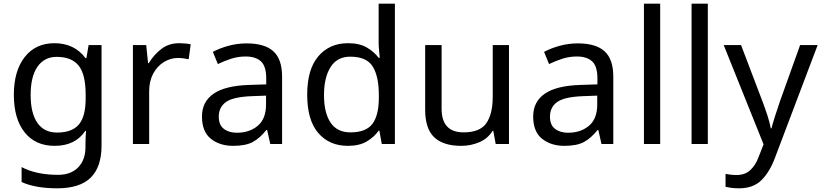

<svg xmlns="http://www.w3.org/2000/svg" viewBox="-20 -780 4449 1040"><path d="M275 -546Q328 -546 370.5 -526Q413 -506 443 -465H448L460 -536H530V9Q530 124 471.5 182Q413 240 290 240Q172 240 97 206V125Q176 167 295 167Q364 167 403.5 126.5Q443 86 443 16V-5Q443 -17 444 -39.5Q445 -62 446 -71H442Q388 10 276 10Q172 10 113.5 -63Q55 -136 55 -267Q55 -395 113.5 -470.5Q172 -546 275 -546ZM287 -472Q220 -472 183 -418.5Q146 -365 146 -266Q146 -167 182.5 -114.5Q219 -62 289 -62Q370 -62 407 -105.5Q444 -149 444 -246V-267Q444 -377 406 -424.5Q368 -472 287 -472Z M950 -546Q965 -546 982.5 -544.5Q1000 -543 1013 -540L1002 -459Q989 -462 973.5 -464Q958 -466 944 -466Q903 -466 867 -443.5Q831 -421 809.5 -380.5Q788 -340 788 -286V0H700V-536H772L782 -438H786Q812 -482 853 -514Q894 -546 950 -546Z M1316 -545Q1414 -545 1461 -502Q1508 -459 1508 -365V0H1444L1427 -76H1423Q1388 -32 1349.5 -11Q1311 10 1243 10Q1170 10 1122 -28.5Q1074 -67 1074 -149Q1074 -229 1137 -272.5Q1200 -316 1331 -320L1422 -323V-355Q1422 -422 1393 -448Q1364 -474 1311 -474Q1269 -474 1231 -461.5Q1193 -449 1160 -433L1133 -499Q1168 -518 1216 -531.5Q1264 -545 1316 -545ZM1342 -259Q1242 -255 1203.5 -227Q1165 -199 1165 -148Q1165 -103 1192.5 -82Q1220 -61 1263 -61Q1331 -61 1376 -98.5Q1421 -136 1421 -214V-262Z M1864 10Q1764 10 1704 -59.5Q1644 -129 1644 -267Q1644 -405 1704.5 -475.5Q1765 -546 1865 -546Q1927 -546 1966.5 -523Q2006 -500 2031 -467H2037Q2036 -480 2033.5 -505.5Q2031 -531 2031 -546V-760H2119V0H2048L2035 -72H2031Q2007 -38 1967 -14Q1927 10 1864 10ZM1878 -63Q1963 -63 1997.5 -109.5Q2032 -156 2032 -250V-266Q2032 -366 1999 -419.5Q1966 -473 1877 -473Q1806 -473 1770.5 -416.5Q1735 -360 1735 -265Q1735 -169 1770.5 -116Q1806 -63 1878 -63Z M2737 -536V0H2665L2652 -71H2648Q2622 -29 2576 -9.5Q2530 10 2478 10Q2381 10 2332 -36.5Q2283 -83 2283 -185V-536H2372V-191Q2372 -63 2491 -63Q2580 -63 2614.5 -113Q2649 -163 2649 -257V-536Z M3110 -545Q3208 -545 3255 -502Q3302 -459 3302 -365V0H3238L3221 -76H3217Q3182 -32 3143.5 -11Q3105 10 3037 10Q2964 10 2916 -28.5Q2868 -67 2868 -149Q2868 -229 2931 -272.5Q2994 -316 3125 -320L3216 -323V-355Q3216 -422 3187 -448Q3158 -474 3105 -474Q3063 -474 3025 -461.5Q2987 -449 2954 -433L2927 -499Q2962 -518 3010 -531.5Q3058 -545 3110 -545ZM3136 -259Q3036 -255 2997.5 -227Q2959 -199 2959 -148Q2959 -103 2986.5 -82Q3014 -61 3057 -61Q3125 -61 3170 -98.5Q3215 -136 3215 -214V-262Z M3556 0H3468V-760H3556Z M3814 0H3726V-760H3814Z M3900 -536H3994L4110 -231Q4125 -191 4137 -154.5Q4149 -118 4155 -85H4159Q4165 -110 4178 -150.5Q4191 -191 4205 -232L4314 -536H4409L4178 74Q4150 150 4105.5 195Q4061 240 3983 240Q3959 240 3941 237.5Q3923 235 3910 232V162Q3921 164 3936.5 166Q3952 168 3969 168Q4015 168 4043.5 142Q4072 116 4088 73L4116 2Z"/></svg>

Font: Noto Sans Shavian
Style: Regular
Weight: 400
Designer: Monotype Design Team
Foundry: Monotype Imaging Inc.
Version: Version 2.001; ttfautohint (v1.8.4.7-5d5b)